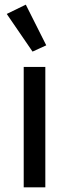

<svg xmlns="http://www.w3.org/2000/svg" viewBox="-20 -806 297 826"><path d="M120 -584 179 -611 91 -786 9 -746ZM175 0V-518H82V0Z"/></svg>

Font: IBM Plex Devanagari Text
Style: Regular
Weight: 450
Designer: Mike Abbink, Paul van der Laan, Pieter van Rosmalen, Erin McLaughlin
Foundry: Bold Monday
Version: Version 1.0